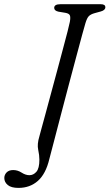

<svg xmlns="http://www.w3.org/2000/svg" viewBox="-88 -720 521 914"><path d="M318.5 -609Q315 -598.5 303.5 -555.8Q292 -513 275.2 -450.5Q258.5 -388 239.5 -316.5Q220.5 -245 202.5 -175.8Q184.5 -106.5 169.8 -50.5Q155 5.5 147 36.5Q130 108 92.2 141.2Q54.5 174.5 0 174.5Q-34.5 174.5 -51 160.8Q-67.5 147 -67.5 127.5Q-67.5 112 -56.5 100.8Q-45.5 89.5 -25 89.5Q-4 89.5 15 101.8Q34 114 52 114Q71 114 85.2 97.8Q99.5 81.5 99.5 40Q99.5 19 93.8 -7.2Q88 -33.5 99.5 -71Q100.5 -75.5 108.5 -104.5Q116.5 -133.5 128.8 -178.8Q141 -224 155.5 -277.8Q170 -331.5 184.8 -386.2Q199.5 -441 212.2 -489Q225 -537 233.8 -570.8Q242.5 -604.5 244.5 -616Q248.5 -638 244.5 -647Q240.5 -656 223 -659L190 -664.5Q170 -669 170 -682.5Q170 -700 200 -700H391.5Q413.5 -700 413.5 -685.5Q413.5 -671.5 392 -665.5L363 -657.5Q344.5 -652.5 335.2 -643.5Q326 -634.5 318.5 -609Z"/></svg>

Font: Fraunces 9pt Soft Light
Style: Italic
Weight: 300
Italic angle: -16°
Version: Version 1.000;[0bf87f6ff]